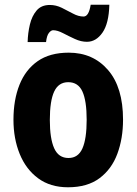

<svg xmlns="http://www.w3.org/2000/svg" viewBox="-20 -783 579 813"><path d="M501 -276Q501 -197 477 -132Q453 -67 401.5 -28.5Q350 10 268 10Q193 10 141.5 -28Q90 -66 63.5 -131Q37 -196 37 -276Q37 -360 62.5 -424Q88 -488 139.5 -524Q191 -560 271 -560Q374 -560 437.5 -486.5Q501 -413 501 -276ZM191 -275Q191 -196 209.5 -155Q228 -114 270 -114Q311 -114 329 -154.5Q347 -195 347 -276Q347 -356 329 -395.5Q311 -435 269 -435Q228 -435 209.5 -395.5Q191 -356 191 -275ZM443 -763Q441 -684 414 -645Q387 -606 348 -606Q323 -606 297 -618Q271 -630 247 -642.5Q223 -655 205 -655Q196 -655 187 -643.5Q178 -632 175 -605H97Q98 -643 106.5 -679Q115 -715 135 -738.5Q155 -762 191 -762Q217 -762 241.5 -750Q266 -738 289 -725.5Q312 -713 334 -713Q356 -713 364 -763Z"/></svg>

Font: Noto Sans Thai Cond ExtBd
Style: Regular
Weight: 800
Width: 3
Designer: Monotype Design Team
Foundry: Monotype Imaging Inc.
Version: Version 2.002; ttfautohint (v1.8.4.7-5d5b)